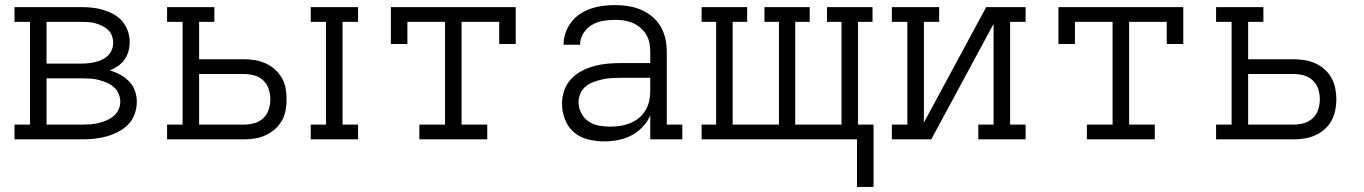

<svg xmlns="http://www.w3.org/2000/svg" viewBox="-20 -548 5365 755"><path d="M37 0V-58H98V-462H37V-520H302Q324 -520 345.5 -517.5Q367 -515 388 -508.5Q409 -502 428.5 -491Q448 -480 462 -463Q476 -446 483 -425Q490 -404 490 -382Q490 -364 485 -346Q480 -328 469.5 -313.5Q459 -299 444 -288.5Q429 -278 412 -271Q433 -265 452.5 -254.5Q472 -244 487.5 -228Q503 -212 510.5 -191Q518 -170 518 -148Q518 -123 509.5 -99.5Q501 -76 484 -58.5Q467 -41 444.5 -29.5Q422 -18 398.5 -11.5Q375 -5 350.5 -2.5Q326 0 302 0ZM163 -298H302Q315 -298 329 -299.5Q343 -301 356.5 -304.5Q370 -308 382.5 -314Q395 -320 405 -330Q415 -340 420 -353Q425 -366 425 -380Q425 -394 420 -407.5Q415 -421 405 -430.5Q395 -440 382.5 -446Q370 -452 356.5 -456Q343 -460 329 -461Q315 -462 302 -462H163ZM163 -58H302Q318 -58 334.5 -59Q351 -60 367 -64Q383 -68 398.5 -74.5Q414 -81 426.5 -91.5Q439 -102 446 -117Q453 -132 453 -149Q453 -165 446 -180.5Q439 -196 426.5 -206.5Q414 -217 398.5 -223.5Q383 -230 367 -234Q351 -238 334.5 -239Q318 -240 302 -240H163Z M1202 0V-58H1262V-462H1202V-520H1388V-462H1327V-58H1388V0ZM637 0V-58H698V-462H637V-520H823V-462H763V-315H939Q961 -315 982.5 -311.5Q1004 -308 1024 -299Q1044 -290 1060.5 -275.5Q1077 -261 1088 -242Q1099 -223 1103 -201Q1107 -179 1107 -157Q1107 -136 1103 -114Q1099 -92 1088 -73Q1077 -54 1060.5 -39.5Q1044 -25 1024 -16Q1004 -7 982.5 -3.5Q961 0 939 0ZM939 -58Q960 -58 980 -63.5Q1000 -69 1015 -83Q1030 -97 1036.5 -117Q1043 -137 1043 -157Q1043 -178 1036.5 -198Q1030 -218 1015 -232Q1000 -246 980 -251.5Q960 -257 939 -257H763V-58Z M1629 0V-58H1730V-462H1582V-375H1517V-520H2008V-375H1943V-462H1795V-58H1896V0Z M2356 8Q2325 8 2293.5 0.5Q2262 -7 2238 -27Q2214 -47 2202 -77.5Q2190 -108 2190 -140Q2190 -166 2198.5 -191.5Q2207 -217 2225 -236.5Q2243 -256 2266.5 -268.5Q2290 -281 2315.5 -288Q2341 -295 2367.5 -297.5Q2394 -300 2420 -300H2537V-344Q2537 -362 2533.5 -379.5Q2530 -397 2521 -412Q2512 -427 2498 -439Q2484 -451 2467.5 -458Q2451 -465 2433.5 -467.5Q2416 -470 2398 -470Q2375 -470 2351.5 -466Q2328 -462 2307.5 -450Q2287 -438 2274 -417Q2261 -396 2261 -372H2196Q2196 -396 2204 -419Q2212 -442 2226.5 -461Q2241 -480 2261.5 -493.5Q2282 -507 2304.5 -514.5Q2327 -522 2350.5 -525Q2374 -528 2398 -528Q2424 -528 2450 -524Q2476 -520 2500 -510Q2524 -500 2544.5 -483Q2565 -466 2578 -443.5Q2591 -421 2596.5 -395.5Q2602 -370 2602 -344V-58H2663V0H2537V-94Q2526 -69 2506.5 -48.5Q2487 -28 2463 -15.5Q2439 -3 2411.5 2.5Q2384 8 2356 8ZM2379 -50Q2399 -50 2419 -53Q2439 -56 2457.5 -63.5Q2476 -71 2491.5 -83.5Q2507 -96 2517.5 -113Q2528 -130 2532.5 -149.5Q2537 -169 2537 -189V-242H2420Q2402 -242 2384.5 -241Q2367 -240 2349.5 -236Q2332 -232 2315 -226Q2298 -220 2284 -209Q2270 -198 2262.5 -181Q2255 -164 2255 -147Q2255 -124 2265.5 -103.5Q2276 -83 2294.5 -70.5Q2313 -58 2335 -54Q2357 -50 2379 -50Z M3350 187V0H2739V-58H2796V-462H2739V-520H2918V-462H2861V-58H3043V-462H2986V-520H3164V-462H3107V-58H3289V-462H3232V-520H3411V-462H3354V-58H3415V187Z M3487 0V-58H3548V-462H3487V-520H3673V-462H3613V-66L3858 -520H4013V-462H3952V-58H4013V0H3827V-58H3887V-454L3642 0Z M4254 0V-58H4355V-462H4207V-375H4142V-520H4633V-375H4568V-462H4420V-58H4521V0Z M4762 0V-58H4823V-462H4762V-520H4948V-462H4888V-315H5066Q5088 -315 5110 -311.5Q5132 -308 5152 -299Q5172 -290 5188.5 -275.5Q5205 -261 5215.5 -242Q5226 -223 5230.5 -201Q5235 -179 5235 -157Q5235 -136 5230.5 -114Q5226 -92 5215.5 -73Q5205 -54 5188.5 -39.5Q5172 -25 5152 -16Q5132 -7 5110 -3.5Q5088 0 5066 0ZM5066 -58Q5087 -58 5107 -63.5Q5127 -69 5142 -83Q5157 -97 5163.5 -117Q5170 -137 5170 -157Q5170 -178 5163.5 -198Q5157 -218 5142 -232Q5127 -246 5107 -251.5Q5087 -257 5066 -257H4888V-58Z"/></svg>

Font: Iosevka Etoile Light
Style: Regular
Weight: 300
Designer: Belleve Invis
Foundry: Belleve Invis
Version: Version 25.0.1; ttfautohint (v1.8.4)